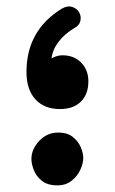

<svg xmlns="http://www.w3.org/2000/svg" viewBox="-20 -532 354 591"><path d="M165 -196.3Q116.2 -196.3 88.9 -226.3Q61.5 -256.3 61.5 -310.5Q61.5 -438 169.4 -504.9Q188 -515.6 202.9 -510.5Q217.8 -505.4 224.1 -493.2Q230.5 -481.4 227.3 -467.3Q224.1 -453.1 207.5 -444.8Q179.2 -427.7 160.6 -403.8Q142.1 -379.9 138.7 -352.5Q146 -356.4 154.3 -359.1Q162.6 -361.8 172.4 -361.8Q207.5 -361.8 229.7 -339.4Q252 -316.9 252 -281.7Q252 -241.7 228.8 -219Q205.6 -196.3 165 -196.3ZM76.7 -42.5Q76.7 -72.8 100.8 -98.4Q125 -124 159.2 -124Q187.5 -124 204.3 -110.4Q221.2 -96.7 228.8 -78.4Q236.3 -60.1 236.3 -45.9Q236.3 -29.3 227.3 -9.5Q218.3 10.3 200.4 24.4Q182.6 38.6 156.7 38.6Q126 38.6 108.4 24.2Q90.8 9.8 83.7 -9.3Q76.7 -28.3 76.7 -42.5Z"/></svg>

Font: Mikhak-DS2-FD Bold
Style: Regular
Weight: 700
Designer: Amin Abedi
Version: Version 3.4